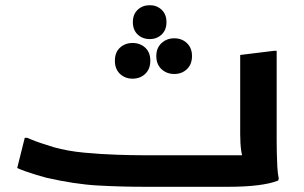

<svg xmlns="http://www.w3.org/2000/svg" viewBox="-20 -717 1168 737"><path d="M75 -188H84Q95 -183 115 -175.5Q135 -168 155 -162Q175 -156 186 -152Q239 -137 303.5 -131Q368 -125 429.5 -123Q491 -121 534 -121H967L919 -97Q910 -110 906 -137.5Q902 -165 902 -202V-506L1032 -522H1042V-180Q1042 -160 1042.5 -132Q1043 -104 1044.5 -77Q1046 -50 1050 -32L1048 -24Q1018 -12 969.5 -6Q921 0 858 0H534Q444 0 355 -5Q266 -10 157 -35Q138 -40 117 -46.5Q96 -53 77.5 -59.5Q59 -66 46 -72ZM555 -567Q527 -567 508.5 -584.5Q490 -602 490 -632Q490 -662 508.5 -679.5Q527 -697 555 -697Q582 -697 600.5 -679.5Q619 -662 619 -632Q619 -602 600.5 -584.5Q582 -567 555 -567ZM649 -433Q620 -433 600 -451.5Q580 -470 580 -502Q580 -533 600 -551.5Q620 -570 649 -570Q678 -570 697.5 -551.5Q717 -533 717 -502Q717 -470 697.5 -451.5Q678 -433 649 -433ZM489 -415Q460 -415 440.5 -433.5Q421 -452 421 -484Q421 -516 440.5 -534Q460 -552 489 -552Q518 -552 537.5 -534Q557 -516 557 -484Q557 -452 537.5 -433.5Q518 -415 489 -415Z"/></svg>

Font: Kufam SemiBold
Style: Italic
Weight: 600
Italic angle: -11°
Designer: Artur Schmal
Foundry: Original Type
Version: Version 1.301; ttfautohint (v1.8.3)